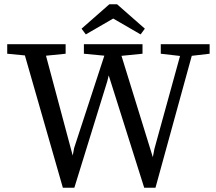

<svg xmlns="http://www.w3.org/2000/svg" viewBox="-20 -878 1016 904"><path d="M276 6 82 -670H182L330 -117H317L329 -181L489 -670H535L707 -114H695L707 -177L843 -670H898L712 6H659L484 -548H498L485 -495L330 6ZM14 -625V-670H289V-625L170 -613H139ZM375 -625V-670H651V-625L531 -613H501ZM737 -625V-670H967V-625L864 -613H841ZM531 -858 662 -743 642 -716 471 -815H555L384 -716L364 -743L495 -858Z"/></svg>

Font: Source Serif 4 18pt
Style: Regular
Weight: 400
Designer: Frank Grießhammer
Foundry: Adobe Systems Incorporated
Version: Version 4.004;hotconv 1.0.116;makeotfexe 2.5.65601